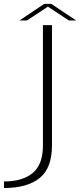

<svg xmlns="http://www.w3.org/2000/svg" viewBox="-112 -716 403 966"><path d="M-92 230Q24.5 230 87 180.2Q149.5 130.5 149.5 14.5V-589.5H104V15.5Q104 112 52.5 154.5Q1 197 -92 197ZM-14 -613H23.5L129 -682.5L234.5 -613H271L146 -696.5H110.5Z"/></svg>

Font: Anybody Expanded ExtraLight
Style: Regular
Weight: 250
Width: 7
Version: Version 1.113;gftools[0.9.25]